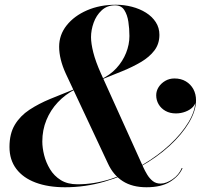

<svg xmlns="http://www.w3.org/2000/svg" viewBox="-20 -780 857 810"><path d="M598 10Q538 10 497.8 -15.8Q457.5 -41.5 435 -91L257.5 -469.5Q243.5 -500 236.5 -528.5Q229.5 -557 229.5 -583Q229.5 -633 261.2 -673Q293 -713 347.2 -736.5Q401.5 -760 469 -760Q503.5 -760 536.5 -751.5Q569.5 -743 595.8 -726.5Q622 -710 637.2 -686.5Q652.5 -663 652.5 -633Q652.5 -595 631.5 -567.2Q610.5 -539.5 575 -518.5Q539.5 -497.5 496 -479.8Q452.5 -462 407 -444L406.5 -446Q444 -463 470.8 -492Q497.5 -521 511.8 -556.5Q526 -592 526 -628Q526 -659 521.5 -688.5Q517 -718 504.2 -737.8Q491.5 -757.5 465.5 -757.5Q431.5 -757.5 408.8 -736.2Q386 -715 375 -684Q364 -653 364 -623Q364 -597 373.5 -559Q383 -521 406 -469.5L584.5 -74.5Q591.5 -59 601.2 -43Q611 -27 624.5 -16.2Q638 -5.5 657.5 -5.5Q681 -5.5 708 -24Q735 -42.5 747 -71.5L750 -70.5Q736 -37.5 698.5 -13.8Q661 10 598 10ZM254.5 10Q183 10 130.2 -9.8Q77.5 -29.5 48.8 -67.5Q20 -105.5 20 -160Q20 -216 42.5 -253.5Q65 -291 104 -316.8Q143 -342.5 192.2 -362.8Q241.5 -383 295.5 -404.5L296 -402.5Q255 -381.5 224 -348.5Q193 -315.5 175.8 -273.5Q158.5 -231.5 158.5 -183Q158.5 -156.5 166.2 -125.5Q174 -94.5 191 -66.2Q208 -38 236.5 -20.2Q265 -2.5 307 -2.5Q376.5 -2.5 447.2 -25Q518 -47.5 582 -85.2Q646 -123 696 -169.5Q746 -216 775.2 -264.5Q804.5 -313 804.5 -357H806Q806 -341.5 793.8 -328.8Q781.5 -316 762.2 -308.8Q743 -301.5 722 -301.5Q697 -301.5 678.2 -312Q659.5 -322.5 649.2 -340Q639 -357.5 639 -378Q639 -396.5 649.2 -412.5Q659.5 -428.5 677 -438.8Q694.5 -449 716 -449Q743.5 -449 764 -436.8Q784.5 -424.5 795.8 -403.8Q807 -383 807 -357Q807 -312.5 777.2 -262.5Q747.5 -212.5 694.8 -164.2Q642 -116 572.2 -76.8Q502.5 -37.5 421.2 -13.8Q340 10 254.5 10Z"/></svg>

Font: Bodoni Moda 72pt SemiBold
Style: Italic
Weight: 600
Italic angle: -13°
Designer: Owen Earl
Foundry: indestructible type
Version: Version 2.004